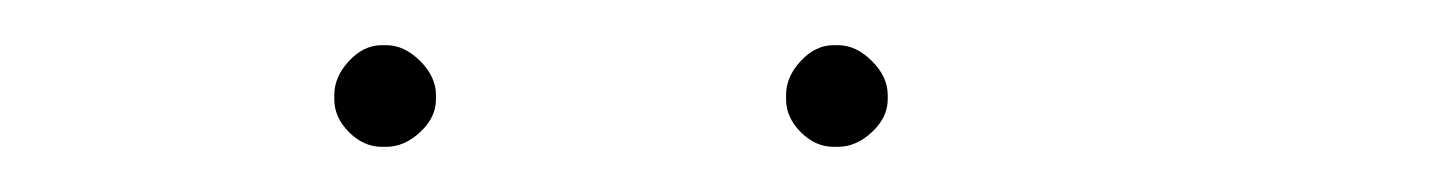

<svg xmlns="http://www.w3.org/2000/svg" viewBox="-20 -793 640 85"><path d="M149 -773Q141 -773 134.5 -766Q128 -759 128 -751V-749Q128 -741 134.5 -734.5Q141 -728 149 -728H151Q159 -728 166 -734.5Q173 -741 173 -749V-751Q173 -759 166 -766Q159 -773 151 -773ZM349 -773Q341 -773 334.5 -766Q328 -759 328 -751V-749Q328 -741 334.5 -734.5Q341 -728 349 -728H351Q359 -728 366 -734.5Q373 -741 373 -749V-751Q373 -759 366 -766Q359 -773 351 -773Z"/></svg>

Font: Doto Rounded Light
Style: Regular
Weight: 300
Monospace: yes
Version: Version 1.000